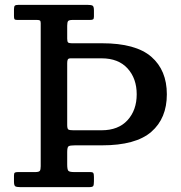

<svg xmlns="http://www.w3.org/2000/svg" viewBox="-20 -770 744 790"><path d="M256.5 -144V-93.5Q256.5 -73 261 -67.5Q265.5 -62 285.5 -62H350.5Q362 -62 364.2 -57.8Q366.5 -53.5 366.5 -42V-24Q366.5 -9 363.5 -4.5Q360.5 0 345.5 0H64.5Q49 0 43.2 -3.2Q37.5 -6.5 37.5 -23V-48Q37.5 -57 40.8 -59.5Q44 -62 53.5 -62H124.5Q140 -62 143.8 -67Q147.5 -72 147.5 -86V-675Q147.5 -683.5 144 -685.8Q140.5 -688 131.5 -688H50Q41 -688 39.2 -691.8Q37.5 -695.5 37.5 -704.5V-732Q37.5 -743.5 41.2 -746.8Q45 -750 56 -750H339.5Q355 -750 360.8 -746.8Q366.5 -743.5 366.5 -727V-702Q366.5 -693 363.2 -690.5Q360 -688 350.5 -688H279.5Q264 -688 260.2 -683.2Q256.5 -678.5 256.5 -664V-611Q256.5 -599 260 -595.5Q263.5 -592 275 -592H399.5Q538.5 -592 602.5 -536.5Q666.5 -481 666.5 -382Q666.5 -283 602.5 -227.5Q538.5 -172 399.5 -172H288.5Q268 -172 262.2 -168.2Q256.5 -164.5 256.5 -144ZM281.5 -234H398Q467 -234 504.8 -275.5Q542.5 -317 542.5 -382Q542.5 -447 504.8 -488.5Q467 -530 398 -530H271Q261.5 -530 259 -525.2Q256.5 -520.5 256.5 -510.5V-256Q256.5 -240.5 261.2 -237.2Q266 -234 281.5 -234Z"/></svg>

Font: Besley Medium
Style: Regular
Weight: 500
Designer: Owen Earl
Foundry: indestructible type*
Version: Version 2.001; ttfautohint (v1.8.3)